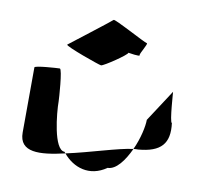

<svg xmlns="http://www.w3.org/2000/svg" viewBox="-73 -874 881 806"><g transform="rotate(10 367.0 -471.0)"><path d="M54 -260C54 -175 139 -180 246 -205C245 -207 242 -209 241 -211C195 -211 180 -366 180 -416C180 -424 172 -552 161 -552C151 -552 55 -546 55 -538C55 -538 54 -340 54 -260ZM174 -656C172 -648 321 -595 329 -595C340 -595 435 -659 433 -667C433 -667 487 -658 481 -665C479 -672 510 -720 502 -720C494 -720 352 -798 348 -792C343 -786 175 -657 174 -656ZM246 -205C289 -153 361 -127 431 -176C467 -176 500 -221 524 -273C460 -265 348 -227 246 -205ZM524 -273C531 -274 538 -274 544 -274C640 -282 675 -322 664 -408C654 -408 646 -546 646 -538L558 -403C558 -376 547 -322 524 -273Z"/></g></svg>

Font: Ampere
Style: SCExt
Weight: 400
Version: Version 1